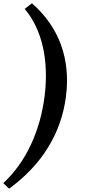

<svg xmlns="http://www.w3.org/2000/svg" viewBox="-68 -877 514 1166"><path d="M126 -857 82 -823C187 -699 230 -511 203 -294C176 -78 87 111 -48 235L-13 269C189 122 305 -70 333 -294C361 -519 291 -713 126 -857Z"/></svg>

Font: TPK Tissa Web SemiBold
Style: Italic
Weight: 600
Italic angle: -7°
Designer: Jacques Le Bailly, Suppakit Chalermlarp | Katatrad Co.,Ltd.
Foundry: Jacques Le Bailly, Cadson Demak Co.,Ltd.
Version: Version 5.000;Glyphs 3.1.2 (3151)